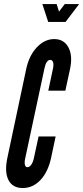

<svg xmlns="http://www.w3.org/2000/svg" viewBox="-20 -940 419 968"><path d="M94.5 8Q145.5 8 183.8 -32.2Q222 -72.5 237.5 -143.5L260.5 -252H174.5L151 -143.5Q146.5 -122 137.5 -109.5Q128.5 -97 118 -97Q108.5 -97 105.5 -109.5Q102.5 -122 107.5 -143.5L204 -594.5Q213 -638 233 -638Q244 -638 247.8 -625.5Q251.5 -613 246.5 -591.5L223.5 -483H309.5L333 -591.5Q347.5 -659 325 -701Q302.5 -743 253.5 -743Q205 -743 165.8 -701.5Q126.5 -660 112 -591.5L17 -143.5Q2 -72.5 22.8 -32.2Q43.5 8 94.5 8ZM223 -829.5H310.5L379 -919.5H306.5L277.5 -881.5L265.5 -919.5H193.5Z"/></svg>

Font: League Gothic SemiCondensed Italic
Style: Regular
Weight: 400
Width: 4
Designer: The League of Moveable Type
Version: Version 1.600; ttfautohint (v1.8.3)